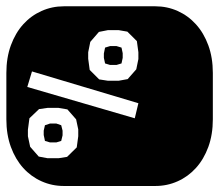

<svg xmlns="http://www.w3.org/2000/svg" viewBox="-66 -646 709 622"><g transform="rotate(-90 289.0 -334.5)"><path d="M318.8 -601.1 217.3 -252.9 266.1 -241.2 369.1 -585.9ZM251 -535.2 247.1 -563 217.3 -594.2 180.2 -599.1H159.2L125 -591.8L93.3 -564L87.9 -535.2V-500L92.3 -472.2L123 -440.9L159.2 -436H181.2L213.9 -442.9L246.1 -471.2L251 -500ZM194.8 -491.2 177.2 -486.8H162.1L144 -491.2L139.2 -506.8V-527.8L144 -543.9Q149.9 -545.4 153.8 -545.9Q157.7 -546.4 163.1 -547.9H177.2L194.8 -543.9L200.2 -527.8V-506.8ZM502.9 -339.8 497.1 -369.1 464.8 -397 431.2 -403.8H410.2L374 -398.9L343.3 -368.2L338.9 -339.8V-305.2L344.2 -275.9L376 -248L409.2 -241.2H431.2L467.3 -246.1L498 -276.9L502.9 -305.2ZM446.3 -295.9 428.2 -292H413.1L395 -295.9L390.1 -312V-333L395 -349.1L413.1 -353H427.2L446.3 -349.1L451.2 -333V-312ZM364.3 -668.9Q413.6 -668.9 453.6 -654.3Q493.7 -639.6 521.7 -614.3Q549.8 -588.9 564.9 -554.9Q580.1 -521 580.1 -482.9V-186Q580.1 -147.9 564.9 -114Q549.8 -80.1 521.7 -54.7Q493.7 -29.3 453.6 -14.6Q413.6 0 364.3 0H213.9Q164.6 0 124.5 -14.6Q84.5 -29.3 56.4 -54.7Q28.3 -80.1 13.2 -114Q-2 -147.9 -2 -186V-482.9Q-2 -521 13.2 -554.9Q28.3 -588.9 56.4 -614.3Q84.5 -639.6 124.5 -654.3Q164.6 -668.9 213.9 -668.9Z"/></g></svg>

Font: Monofett
Style: Regular
Weight: 400
Designer: vernon adams
Foundry: vernon adams
Version: Version 1.000